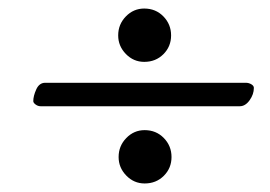

<svg xmlns="http://www.w3.org/2000/svg" viewBox="-20 -495 632 450"><path d="M257 -412Q257 -438 275 -456.5Q293 -475 318 -475Q345 -475 363 -456.5Q381 -438 381 -412Q381 -386 363 -368Q345 -350 318 -350Q293 -350 275 -368.5Q257 -387 257 -412ZM58 -258Q58 -270 65 -285.5Q72 -301 86 -301H556Q563 -301 569 -297.5Q575 -294 575 -289Q575 -274 565 -260Q555 -246 542 -246H75Q69 -246 63.5 -250Q58 -254 58 -258ZM258 -127Q258 -153 276 -171.5Q294 -190 319 -190Q346 -190 364 -171.5Q382 -153 382 -127Q382 -101 364 -83Q346 -65 319 -65Q294 -65 276 -83.5Q258 -102 258 -127Z"/></svg>

Font: EB Garamond SemiBold
Style: Italic
Weight: 600
Italic angle: -17.2°
Designer: Georg Duffner and Octavio Pardo
Foundry: Georg Duffner
Version: Version 1.000